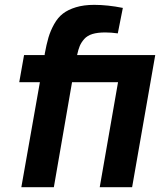

<svg xmlns="http://www.w3.org/2000/svg" viewBox="-20 -779 691 799"><path d="M626 -549.8 529.8 0H395L471.2 -437H279.8L204.1 0H68.8L146 -437H60.1L80.1 -549.8H166V-554.2Q173.3 -594.2 181.6 -622.6Q189.9 -650.9 205.3 -678.5Q220.7 -706.1 241.9 -722.4Q263.2 -738.8 295.9 -748.8Q328.6 -758.8 372.1 -758.8Q427.7 -758.8 491.2 -746.1L470.2 -640.1Q442.4 -644 418 -644Q386.2 -644 364.7 -637.5Q343.3 -630.9 330.8 -616.9Q318.4 -603 312 -587.9Q305.7 -572.8 300.8 -549.8Z"/></svg>

Font: Stilu SemiBold
Style: Italic
Weight: 600
Italic angle: -10°
Designer: Genilson Lima Santos
Foundry: Genilson Lima Santos
Version: Version 1.200;PS 001.200;hotconv 1.0.88;makeotf.lib2.5.64775